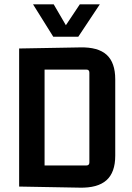

<svg xmlns="http://www.w3.org/2000/svg" viewBox="-20 -858 608 883"><path d="M225 -689 132 -838H227L283 -742L347 -838H439L340 -689ZM68 0V-635L348 -640Q431 -642 470.5 -606Q510 -570 510 -493V-142Q510 -65 469.5 -29Q429 7 346 5ZM377 -538H185V-97H377Q391 -97 391 -111V-524Q391 -538 377 -538Z"/></svg>

Font: Gemunu Libre
Style: Bold
Weight: 700
Designer: Puspanada Ekanayake, Sola Matas, Pathum Egodawatta, Kosala Senevirathne
Foundry: mooniak
Version: Version 1.100